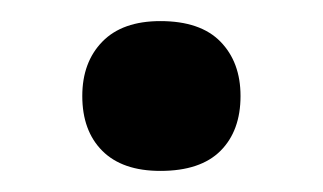

<svg xmlns="http://www.w3.org/2000/svg" viewBox="-20 -367 306 182"><path d="M132 -205Q96 -205 77 -224Q58 -243 58 -276Q58 -308 77 -327.5Q96 -347 132 -347Q170 -347 189 -327.5Q208 -308 208 -276Q208 -243 189 -224Q170 -205 132 -205Z"/></svg>

Font: Cazoo Sans Medium
Style: Regular
Weight: 500
Designer: Jonathan Barnbrook, Julián Moncada
Foundry: Barnbrook Fonts
Version: Version 2.000;Glyphs 3.3 (3337)